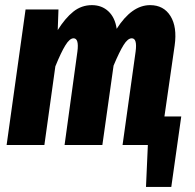

<svg xmlns="http://www.w3.org/2000/svg" viewBox="-20 -568 762 752"><path d="M624 -111.8H689.9L650.9 164.1H551.8L559.1 0H460L511.2 -366.2Q518.1 -418 496.1 -418Q480.5 -418 464.1 -391.8Q447.8 -365.7 424.8 -311L380.9 0H232.9L283.2 -366.2Q290 -418 268.1 -418Q252.9 -418 236.1 -390.6Q219.2 -363.3 196.8 -308.1L153.8 0H5.9L80.1 -530.8H209L206.1 -450.2Q235.4 -497.1 267.3 -522.5Q299.3 -547.9 339.8 -547.9Q378.9 -547.9 404.8 -523.4Q430.7 -499 437 -455.1Q496.1 -547.9 567.9 -547.9Q621.1 -547.9 647.7 -505.1Q674.3 -462.4 664.1 -390.1Z"/></svg>

Font: Fira Sans Compressed
Style: Bold Italic
Weight: 700
Width: 3
Italic angle: -8°
Designer: Carrois Corporate & Edenspiekermann AG
Foundry: Carrois Corporate GbR & Edenspiekermann AG
Version: Version 4.203;PS 004.203;hotconv 1.0.88;makeotf.lib2.5.64775